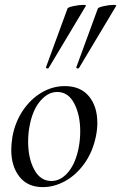

<svg xmlns="http://www.w3.org/2000/svg" viewBox="-20 -751 496 785"><path d="M26 -139Q26 -161 31 -193Q42 -252 73.5 -299Q105 -346 150 -372.5Q195 -399 245 -399Q309 -399 343.5 -357.5Q378 -316 378 -248Q378 -222 372 -193Q359 -130 325.5 -83Q292 -36 247 -11Q202 14 155 14Q93 14 59.5 -28.5Q26 -71 26 -139ZM302 -149Q308 -181 308 -214Q308 -281 283.5 -328Q259 -375 214 -375Q176 -375 144.5 -338Q113 -301 101 -236Q95 -205 95 -172Q95 -104 120 -57.5Q145 -11 190 -11Q229 -11 259.5 -48Q290 -85 302 -149ZM175 -471Q172 -471 169.5 -472.5Q167 -474 168 -476L256 -716Q257 -721 280 -726Q303 -731 320 -731Q334 -731 331 -727L179 -473Q177 -471 175 -471ZM299 -471Q296 -471 293.5 -472.5Q291 -474 292 -476L380 -716Q382 -721 404.5 -726Q427 -731 444 -731Q458 -731 455 -727L303 -473Q301 -471 299 -471Z"/></svg>

Font: Cormorant Infant Medium
Style: Italic
Weight: 500
Italic angle: -10°
Designer: Christian Thalmann (Catharsis Fonts)
Foundry: Catharsis Fonts
Version: Version 4.000